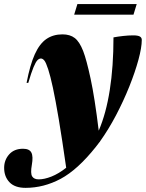

<svg xmlns="http://www.w3.org/2000/svg" viewBox="-114 -697 721 950"><path d="M26 -287H17.5Q34.5 -376 58.2 -428.5Q82 -481 115.5 -504Q149 -527 195 -527Q232.5 -527 256 -508.8Q279.5 -490.5 297.5 -444.5Q314 -402 334.2 -308.2Q354.5 -214.5 374.5 -50.5Q411 -135.5 429.2 -251.8Q447.5 -368 447.5 -512Q468.5 -516 495 -519Q521.5 -522 544.5 -522Q568 -522 577.8 -516.5Q587.5 -511 587.5 -499.5Q587.5 -462 571 -401.2Q554.5 -340.5 525.8 -268.8Q497 -197 459.8 -126.2Q422.5 -55.5 381 2.5V3.5L378.5 6Q369 18.5 360 30Q270 143 186.2 187.8Q102.5 232.5 12.5 232.5Q-40.5 232.5 -67 204.8Q-93.5 177 -93.5 133.5Q-93.5 95 -68.8 67Q-44 39 0 39Q31.5 39 41.2 58Q51 77 43.5 119Q36 161 45.2 175.8Q54.5 190.5 77.5 190.5Q105.5 190.5 140.8 176.5Q176 162.5 213.5 133Q193 -10.5 176.8 -107Q160.5 -203.5 147.8 -262.8Q135 -322 124.5 -354Q113.5 -388 105.2 -397.8Q97 -407.5 88.5 -407.5Q79.5 -407.5 71 -398.8Q62.5 -390 51.8 -364.2Q41 -338.5 26 -287ZM253 -624.5 269 -677H562.5L546.5 -624.5Z"/></svg>

Font: Newsreader Display ExtraBold
Style: Italic
Weight: 800
Italic angle: -17°
Designer: Hugues Gentile
Foundry: Production Type
Version: Version 1.001